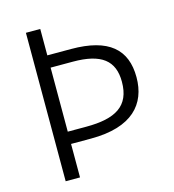

<svg xmlns="http://www.w3.org/2000/svg" viewBox="-107 -803 808 892"><g transform="rotate(-15 297.0 -357.0)"><path d="M542 -382C542 -516 463 -587 282 -587H168V-714H99V0H168V-161H264C463 -161 542 -253 542 -382ZM257 -220H168V-528H275C412 -528 471 -481 471 -379C471 -262 398 -220 257 -220Z"/></g></svg>

Font: Noto Sans Syriac Light
Style: Regular
Weight: 300
Designer: Patrick Giasson and the Monotype Design Team
Foundry: Monotype Imaging Inc.
Version: Version 3.000